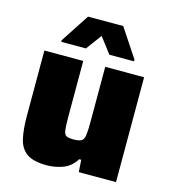

<svg xmlns="http://www.w3.org/2000/svg" viewBox="-108 -805 807 902"><g transform="rotate(15 295.0 -354.5)"><path d="M202 8Q136 8 104 -15Q72 -38 62 -82.5Q52 -127 52 -191V-510H241V-241Q241 -193 244 -172.5Q247 -152 258 -147Q269 -142 293 -142Q319 -142 330.5 -149Q342 -156 345 -177.5Q348 -199 348 -243V-510H537V0H356L352 -59H342Q318 -20 279.5 -6Q241 8 202 8ZM118 -570V-578L209 -717H380L472 -578V-570H352L294 -646L238 -570Z"/></g></svg>

Font: Saira ExtraBold
Style: Regular
Weight: 800
Designer: Hector Gatti with collaboration of the Omnibus-Type team
Foundry: Omnibus-Type
Version: Version 1.100; ttfautohint (v1.8.3)